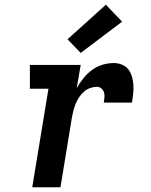

<svg xmlns="http://www.w3.org/2000/svg" viewBox="-20 -796 640 816"><path d="M117 0 186 -419H107V-520H323L306 -421Q318 -443 334.5 -463.5Q351 -484 371.5 -499Q392 -514 416 -521Q440 -528 464 -528Q482 -528 499 -521Q516 -514 526 -500.5Q536 -487 541 -469.5Q546 -452 547 -434Q548 -416 546 -397.5Q544 -379 541 -360H421Q423 -371 424 -382Q425 -393 422 -403Q419 -413 411 -420Q403 -427 392 -427Q378 -427 363.5 -422Q349 -417 337 -406.5Q325 -396 316.5 -383Q308 -370 302 -356Q296 -342 292.5 -327.5Q289 -313 286 -299L237 0ZM323 -571 267 -629 430 -776 499 -704Z"/></svg>

Font: Iosevka HT Extended
Style: Bold Italic
Weight: 700
Width: 7
Italic angle: -9°
Monospace: yes
Designer: Belleve Invis
Foundry: Belleve Invis
Version: Version 32.3.0; ttfautohint (v1.8.4)